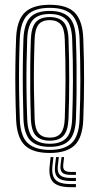

<svg xmlns="http://www.w3.org/2000/svg" viewBox="-20 -627 412 796"><path d="M186.2 7.2Q114.5 7.2 82.1 -25.4Q49.8 -58 46.8 -131.2Q44.5 -191.8 43.8 -247.4Q43 -303 43.8 -357.8Q44.5 -412.5 46.8 -469.8Q50.2 -545.2 83.9 -576.2Q117.5 -607.2 186.2 -607.2Q258.2 -607.2 290.1 -574.5Q322 -541.8 325.2 -468.8Q328.8 -377.8 328.6 -296.8Q328.5 -215.8 325.2 -130.5Q322 -54.8 288.4 -23.8Q254.8 7.2 186.2 7.2ZM186.2 -5.5Q246 -5.5 276.4 -33.2Q306.8 -61 309.8 -130.8Q313.2 -215.8 313.2 -295.2Q313.2 -374.8 309.8 -468Q307.2 -533.2 279.5 -563.9Q251.8 -594.5 186.2 -594.5Q123.2 -594.5 94 -565.1Q64.8 -535.8 62 -467Q60 -416.2 59.2 -362.8Q58.5 -309.2 59.2 -251.6Q60 -194 62.2 -130.8Q65 -60.2 96 -32.9Q127 -5.5 186.2 -5.5ZM186.2 -18.2Q131.5 -18.2 105.8 -44.8Q80 -71.2 77.2 -133.8Q75.5 -185.8 74.8 -241.4Q74 -297 74.6 -353.9Q75.2 -410.8 77.2 -466.5Q80 -529.2 105.8 -555.5Q131.5 -581.8 186.2 -581.8Q238.2 -581.8 265.1 -556.8Q292 -531.8 294.5 -468.8Q296.8 -410 297.4 -354.5Q298 -299 297.4 -244.2Q296.8 -189.5 294.8 -133.8Q292.2 -70.5 266.2 -44.4Q240.2 -18.2 186.2 -18.2ZM186.2 -31Q232.2 -31 254.6 -54.2Q277 -77.5 279.2 -134.2Q282 -205.8 282.4 -290Q282.8 -374.2 279.2 -465.8Q277 -523.2 254.2 -546.1Q231.5 -569 186.2 -569Q140 -569 117.6 -545.8Q95.2 -522.5 92.8 -466Q91 -418 90.1 -364.5Q89.2 -311 89.9 -253.1Q90.5 -195.2 92.8 -133.8Q95 -76 118.2 -53.5Q141.5 -31 186.2 -31ZM186.2 -43.8Q149.2 -43.8 129.6 -63.5Q110 -83.2 108 -134.5Q106 -191 105.4 -245.5Q104.8 -300 105.4 -354.5Q106 -409 108 -465Q110 -514.2 128.5 -535.2Q147 -556.2 186.2 -556.2Q223 -556.2 242.5 -536.6Q262 -517 264 -465.5Q267 -381.8 267 -297.9Q267 -214 264 -134.8Q262 -85 243.2 -64.4Q224.5 -43.8 186.2 -43.8ZM186.2 -56.5Q218 -56.5 232.5 -75.1Q247 -93.8 248.5 -135.5Q251.2 -210.2 251.6 -291.4Q252 -372.5 248.5 -465Q247 -508.5 231.6 -526Q216.2 -543.5 186.2 -543.5Q154 -543.5 139.5 -524.8Q125 -506 123.5 -464.2Q121.5 -409.8 120.8 -357.1Q120 -304.5 120.8 -250.1Q121.5 -195.8 123.5 -134.8Q125 -91 140.8 -73.8Q156.5 -56.5 186.2 -56.5ZM201.5 24.2 197.5 59.5Q192.8 100.5 210.1 118.4Q227.5 136.2 272.8 136.2H294.8V149H272.8Q220.8 149 200.6 128.2Q180.5 107.5 186 59.5L190 24.2ZM245.8 24.2 242.2 55.2Q240.5 71.5 247.4 78.6Q254.2 85.8 272.8 85.8H294.8V98H272.8Q247.2 98 237.6 88.1Q228 78.2 231.2 55.2L235.2 24.2ZM224 24.2 220 57.5Q216.2 86 228.5 98.4Q240.8 110.8 272.8 110.8H294.8V123.5H272.8Q233.8 123.5 218.9 108.1Q204 92.8 208.5 57.5L212.5 24.2Z"/></svg>

Font: Big Shoulders Inline Display Thin Medium
Style: Regular
Weight: 500
Version: Version 2.002